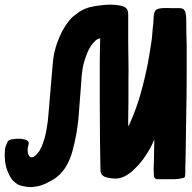

<svg xmlns="http://www.w3.org/2000/svg" viewBox="-20 -754 809 811"><path d="M766.6 -675.8Q766.6 -675.8 766.6 -675.8Q766.6 -616.2 768.6 -563.5Q768.6 -524.4 768.6 -482.4Q768.6 -467.8 768.6 -451.2Q768.6 -357.4 766.6 -263.7Q765.6 -169.9 763.7 -76.2Q763.7 -60.5 762.7 -46.9Q762.7 -34.2 762.7 -18.6Q761.7 -7.8 759.8 -4.9Q757.8 -2.9 748 -1Q728.5 3.9 696.3 2.9Q664.1 2.9 643.6 2.9Q637.7 2.9 633.8 -2Q629.9 -5.9 629.9 -14.6Q628.9 -28.3 628.9 -41Q629.9 -52.7 629.9 -67.4Q629.9 -85.9 630.9 -114.3Q631.8 -142.6 631.8 -165Q617.2 -128.9 595.7 -97.7Q575.2 -65.4 546.9 -39.1Q540 -32.2 533.2 -26.4Q525.4 -20.5 517.6 -15.6Q497.1 -2 474.6 0Q452.1 1 428.7 -4.9Q416 -8.8 410.2 -16.6Q404.3 -24.4 404.3 -38.1Q403.3 -70.3 403.3 -101.6Q402.3 -133.8 402.3 -165Q402.3 -247.1 401.4 -329.1Q401.4 -411.1 401.4 -493.2Q401.4 -520.5 402.3 -554.7Q403.3 -587.9 403.3 -591.8Q396.5 -591.8 390.6 -587.9Q385.7 -585 380.9 -580.1Q371.1 -570.3 363.3 -558.6Q355.5 -546.9 349.6 -533.2Q334 -494.1 329.1 -465.8Q324.2 -437.5 322.3 -395.5Q317.4 -326.2 311.5 -254.9Q304.7 -183.6 286.1 -116.2Q277.3 -83 261.7 -55.7Q246.1 -27.3 219.7 -5.9Q203.1 6.8 176.8 19.5Q150.4 32.2 128.9 34.2Q119.1 36.1 108.4 36.1Q101.6 36.1 93.8 35.2Q76.2 33.2 59.6 27.3Q51.8 23.4 44.9 17.6Q37.1 11.7 31.2 4.9Q18.6 -12.7 10.7 -34.2Q2.9 -54.7 1 -77.1Q0 -88.9 0 -99.6Q0 -100.6 0 -101.6Q0 -112.3 1 -122.1Q2 -130.9 4.9 -138.7Q8.8 -146.5 11.7 -154.3Q13.7 -159.2 17.6 -161.1Q22.5 -164.1 27.3 -165Q42 -168 55.7 -168Q70.3 -168.9 84 -165Q95.7 -162.1 99.6 -156.2Q103.5 -150.4 99.6 -139.6Q96.7 -130.9 96.7 -122.1Q96.7 -113.3 98.6 -104.5Q102.5 -91.8 110.4 -89.8Q118.2 -87.9 127.9 -95.7Q140.6 -106.4 148.4 -120.1Q156.2 -132.8 161.1 -148.4Q171.9 -177.7 176.8 -209Q182.6 -239.3 184.6 -270.5Q187.5 -310.5 191.4 -350.6Q194.3 -390.6 198.2 -430.7Q200.2 -454.1 202.1 -477.5Q204.1 -502 208 -524.4Q213.9 -554.7 226.6 -585.9Q238.3 -617.2 254.9 -642.6Q271.5 -668.9 289.1 -684.6Q307.6 -699.2 316.4 -705.1Q339.8 -718.8 359.4 -723.6Q378.9 -728.5 404.3 -731.4Q425.8 -734.4 446.3 -734.4Q466.8 -734.4 488.3 -730.5Q504.9 -727.5 513.7 -718.8Q521.5 -710 521.5 -692.4Q521.5 -662.1 521.5 -635.7Q521.5 -608.4 521.5 -579.1Q521.5 -538.1 522.5 -498Q523.4 -457 522.5 -417Q522.5 -399.4 522.5 -374Q522.5 -349.6 522.5 -323.2Q522.5 -285.2 521.5 -253.9Q521.5 -222.7 521.5 -220.7Q523.4 -223.6 526.4 -228.5Q529.3 -234.4 530.3 -237.3Q557.6 -298.8 575.2 -362.3Q592.8 -425.8 605.5 -491.2Q611.3 -523.4 616.2 -555.7Q622.1 -587.9 624 -620.1Q625 -637.7 627 -649.4Q627.9 -661.1 628.9 -678.7Q629.9 -703.1 637.7 -710.9Q645.5 -718.8 668.9 -719.7Q684.6 -720.7 705.1 -719.7Q726.6 -719.7 741.2 -719.7Q751 -718.8 755.9 -714.8Q760.7 -710 763.7 -700.2Q764.6 -694.3 765.6 -688.5Q766.6 -681.6 766.6 -675.8Z"/></svg>

Font: KARPATY Font
Style: Regular
Weight: 400
Designer: Inna Sieryk
Version: Version 1.1